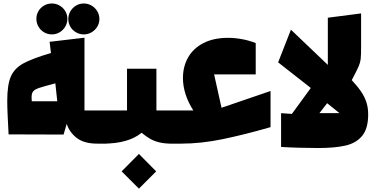

<svg xmlns="http://www.w3.org/2000/svg" viewBox="-20 -779 2176 1113"><path d="M190.9 -670.4Q190.9 -694.3 202.9 -714.6Q214.8 -734.9 235.6 -746.8Q256.3 -758.8 280.8 -758.8Q304.7 -758.8 325.4 -746.8Q346.2 -734.9 358.4 -714.4Q370.6 -693.8 370.6 -669.9Q370.6 -645.5 358.4 -624.8Q346.2 -604 325.7 -591.8Q305.2 -579.6 280.8 -579.6Q255.9 -579.6 235.4 -591.8Q214.8 -604 202.9 -624.8Q190.9 -645.5 190.9 -670.4ZM376 -668.9Q376 -693.4 388.2 -713.9Q400.4 -734.4 420.9 -746.6Q441.4 -758.8 465.8 -758.8Q490.2 -758.8 511 -746.6Q531.7 -734.4 543.9 -713.9Q556.2 -693.4 556.2 -668.9Q556.2 -645 543.9 -624.5Q531.7 -604 511 -591.8Q490.2 -579.6 465.8 -579.6Q441.4 -579.6 420.7 -591.6Q399.9 -603.5 387.9 -624Q376 -644.5 376 -668.9ZM469.7 -138.7H598.1V53.7H544.4Q467.8 53.7 425.3 21Q382.8 -11.7 366.7 -61L348.6 1L29.8 0L24.4 -108.4Q22 -161.1 22 -194.3Q22 -286.1 42.2 -334Q62.5 -381.8 113.5 -410.4Q164.6 -439 275.4 -471.7L267.6 -536.6L469.7 -560.5ZM312 -191.9 300.8 -295.9Q231.9 -277.8 206.8 -269.3Q181.6 -260.7 172.4 -249.5Q163.1 -238.3 163.1 -215.8Q163.1 -210.4 164.1 -191.9Z M716.3 -138.7V-380.4H886.7V-138.7H1010.3V53.7H975.1Q933.1 53.7 902.8 46.1Q872.6 38.6 849.9 25.4Q827.1 12.2 800.8 -9.3Q724.6 53.7 576.7 53.7H554.2L554.7 -138.7ZM785.2 113.3 885.3 214.4 785.2 314.5 685.1 214.4Z M1028.8 53.7H966.3V-138.7H1100.6Q1070.3 -186 1055.4 -233.6Q1040.5 -281.2 1040.5 -326.2Q1040.5 -393.6 1070.6 -446.3Q1100.6 -499 1159.4 -529.3Q1218.3 -559.6 1301.8 -559.6Q1340.8 -559.6 1381.8 -552.2Q1422.9 -544.9 1462.4 -529.3V-347.7H1221.2L1264.2 -154.3L1548.3 -251.5V-42Q1397.5 1.5 1271.2 27.6Q1145 53.7 1028.8 53.7Z M1880.4 -402.8V-676.3L2073.2 -701.2V-504.9Q2073.2 -456.5 2070.8 -436.3Q2068.4 -416 2058.8 -393.8Q2049.3 -371.6 2019 -314.5Q2052.7 -278.3 2073 -248.5Q2093.3 -218.8 2103.8 -186.8Q2114.3 -154.8 2114.3 -115.7Q2114.3 -34.2 2079.8 8.1Q2045.4 50.3 1983.6 64.7Q1921.9 79.1 1822.8 79.1Q1778.8 79.1 1714.8 77.4Q1650.9 75.7 1609.4 72.8V-123L1671.9 -118.7L1781.7 -269L1592.3 -417.5L1666.5 -606.9ZM1831.5 -123H1948.2L1876.5 -180.7Z"/></svg>

Font: SG Kara Bold
Style: Regular
Weight: 400
Designer: Damoon Khanjanzadeh
Version: Version 1.000